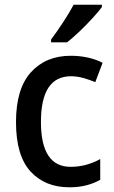

<svg xmlns="http://www.w3.org/2000/svg" viewBox="-20 -786 484 816"><path d="M275 10Q171 10 109.5 -57.5Q48 -125 48 -267Q48 -409 111.5 -479Q175 -549 281 -549Q320 -549 355 -541Q390 -533 416 -519L385 -437Q361 -447 334 -454.5Q307 -462 282 -462Q154 -462 154 -268Q154 -77 280 -77Q316 -77 347.5 -86Q379 -95 406 -110V-22Q380 -7 347.5 1.5Q315 10 275 10ZM413 -756Q399 -737 373 -708.5Q347 -680 317.5 -652Q288 -624 265 -606H197V-618Q221 -650 248 -691Q275 -732 293 -766H413Z"/></svg>

Font: Noto Sans Georgian SemiCondensed Medium
Style: Regular
Weight: 500
Width: 4
Designer: Monotype Design Team, Akaki Razmadze
Foundry: Google LLC
Version: Version 2.005; ttfautohint (v1.8.4.7-5d5b)